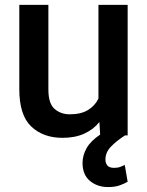

<svg xmlns="http://www.w3.org/2000/svg" viewBox="-20 -548 596 777"><path d="M496.6 187.5Q484.4 194.8 465.1 201.9Q445.8 209 417 209Q374 209 344 184.1Q314 159.2 314 111.3Q314 81.1 330.3 51.8Q346.7 22.5 385.3 -3.4L382.3 -54.2Q357.9 -23.9 320.8 -7.1Q283.7 9.8 232.9 9.8Q154.8 9.8 106.4 -36.1Q58.1 -82 58.1 -187V-528.3H175.8V-186Q175.8 -128.4 201.2 -106.9Q226.6 -85.4 261.7 -85.4Q308.1 -85.4 336.2 -102.8Q364.3 -120.1 378.4 -148.9V-528.3H496.6V0H485.8Q451.7 22 429.2 45.2Q406.7 68.4 406.7 97.7Q406.7 112.3 414.6 121.8Q422.4 131.3 441.9 131.3Q456.5 131.3 467.3 127.2Q478 123 484.9 119.6Z"/></svg>

Font: Vazirmatn RD UI Medium
Style: Regular
Weight: 500
Designer: Saber Rastikerdar
Foundry: Saber Rastikerdar
Version: Version 33.003